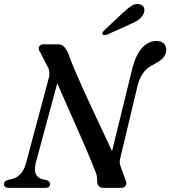

<svg xmlns="http://www.w3.org/2000/svg" viewBox="-20 -916 831 936"><path d="M154 -120.5 275 -568.5 237 -562.5Q257 -514.5 280 -462Q303 -409.5 326.5 -357Q350 -304.5 371.2 -255.8Q392.5 -207 410 -166Q427.5 -125 438.5 -95.5Q447 -78 450.5 -64.8Q454 -51.5 453.5 -35Q453 -18.5 461.2 -9.2Q469.5 0 485 0H569.5Q586 0 592.8 -11Q599.5 -22 592 -38L569.5 -100Q563.5 -115.5 563.5 -125.8Q563.5 -136 567.5 -149.5L651 -499.5Q658.5 -527.5 669.5 -547Q680.5 -566.5 696.8 -580.5Q713 -594.5 735 -605Q763 -619.5 776.5 -635.5Q790 -651.5 790.5 -673Q790.5 -693.5 777.2 -705Q764 -716.5 743 -716.5Q705.5 -716.5 675 -685.2Q644.5 -654 626.5 -588L509 -109L550 -124.5Q535.5 -159.5 516.2 -200.8Q497 -242 475.2 -288.2Q453.5 -334.5 430.8 -382.8Q408 -431 386 -479.8Q364 -528.5 344.5 -574.5Q325 -620.5 310.5 -661.5Q300 -681 289.8 -690.5Q279.5 -700 259.5 -700H193.5Q180.5 -700 174.5 -693.8Q168.5 -687.5 169 -678.2Q169.5 -669 177 -660L209 -596Q218.5 -583.5 220.2 -566.2Q222 -549 216.5 -530.5L107.5 -123.5Q99 -90 81.8 -70Q64.5 -50 42 -44.5L20.5 -39.5Q-0.5 -33.5 -0.5 -18.5Q-0.5 -10 5.5 -5Q11.5 0 24.5 0H200Q211 0 217.5 -4.5Q224 -9 224 -18.5Q224 -25 219.2 -30Q214.5 -35 207 -38L187.5 -42Q161 -50 153.8 -69.8Q146.5 -89.5 154 -120.5ZM577 -851.5Q601 -874.5 621 -887.2Q641 -900 661 -895Q678 -891 682.5 -876.5Q687 -862 678.5 -847Q670 -829 652.5 -817.5Q635 -806 609.5 -795.5L500.5 -746.5Q494.5 -744.5 488.2 -744.8Q482 -745 479.5 -749Q477.5 -753.5 480.8 -758.8Q484 -764 489 -769Z"/></svg>

Font: Fraunces
Style: Italic
Weight: 400
Italic angle: -16°
Version: Version 1.000;[b76b70a41]